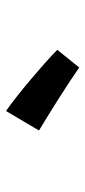

<svg xmlns="http://www.w3.org/2000/svg" viewBox="158 -1314 284 640"><g transform="rotate(-90 300.0 -994.0)"><path d="M395 -872Q376 -885 347.5 -904Q319 -923 288 -942.5Q257 -962 229.5 -979Q202 -996 185 -1006L250 -1116Q270 -1102 297.5 -1080.5Q325 -1059 354 -1034.5Q383 -1010 409.5 -986.5Q436 -963 454 -945Z"/></g></svg>

Font: Mochiy Pop P One
Style: Regular
Weight: 400
Designer: FONTDASU
Foundry: FONTDASU / Google Inc. / Adobe
Version: Version 2.000